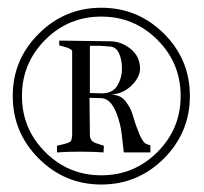

<svg xmlns="http://www.w3.org/2000/svg" viewBox="-20 -457 540 508"><path d="M83 -368.2Q151.4 -436.5 248 -436.5Q344.7 -436.5 413.6 -368.2Q482.4 -299.8 482.4 -203.1Q482.4 -106.4 413.6 -37.6Q344.7 31.2 248 31.2Q151.4 31.2 82.5 -37.6Q13.7 -106.4 13.7 -203.1Q13.7 -299.8 83 -368.2ZM396.5 -351.6Q335 -413.1 248 -413.1Q161.1 -413.1 99.6 -351.6Q38.1 -290 38.1 -203.1Q38.1 -116.2 99.6 -54.7Q161.1 6.8 248 6.8Q335 6.8 396.5 -54.7Q458 -116.2 458 -203.1Q458 -290 396.5 -351.6ZM377.9 -53.7H307.6Q301.8 -110.4 297.9 -126Q281.2 -196.3 248 -197.3L216.8 -198.2L217.8 -100.6Q217.8 -83 234.4 -78.1Q234.4 -78.1 254.9 -71.3L253.9 -53.7Q231.4 -55.7 192.9 -55.7Q154.3 -55.7 130.9 -53.7V-71.3L150.4 -76.2Q168 -80.1 168.9 -86.9Q168.9 -86.9 169.9 -91.8Q170.9 -95.7 170.9 -102.5V-322.3Q169.9 -327.1 154.3 -332L136.7 -336.9V-349.6Q165 -349.6 212.4 -348.6Q259.8 -347.7 271.5 -347.7Q300.8 -347.7 325.7 -327.6Q350.6 -307.6 350.6 -274.4Q349.6 -251 326.7 -229.5Q303.7 -208 273.4 -207Q288.1 -206.1 297.9 -201.2Q307.6 -196.3 314.9 -185.5Q322.3 -174.8 325.7 -167.5Q329.1 -160.2 334 -143.6Q338.9 -127 341.8 -120.1Q349.6 -98.6 355 -89.4Q360.4 -80.1 364.3 -77.6Q368.2 -75.2 377.9 -72.3ZM302.7 -274.4Q302.7 -299.8 294.4 -316.9Q286.1 -334 268.6 -334Q264.6 -334 256.3 -335Q248 -335.9 243.2 -335.9Q238.3 -335.9 229.5 -335.9Q220.7 -335.9 217.8 -335.9V-210.9L249 -210Q278.3 -210 290.5 -230.5Q302.7 -251 302.7 -274.4Z"/></svg>

Font: Bentham
Style: Regular
Weight: 400
Version: Version 002.002